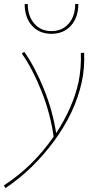

<svg xmlns="http://www.w3.org/2000/svg" viewBox="-72 -679 511 988"><path d="M193 -505Q130 -505 92.5 -547Q55 -589 55 -658H71Q71 -596 104.5 -557.5Q138 -519 193 -519Q248 -519 281.5 -557.5Q315 -596 315 -659L331 -658Q331 -589 293 -547Q255 -505 193 -505ZM361 -407Q364 -327 349 -258Q315 -101 206.5 46.5Q98 194 -44 289L-52 275Q98 178 204 24Q187 -96 141 -211Q95 -326 40 -404L53 -412Q108 -334 153.5 -222Q199 -110 217 6Q303 -125 332 -256Q347 -331 344 -407Z"/></svg>

Font: EauTestText Thin
Style: Italic
Weight: 250
Italic angle: -12°
Designer: Christian Thalmann (Catharsis Fonts)
Version: Version 0.001;PS 000.001;hotconv 1.0.88;makeotf.lib2.5.64775